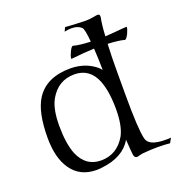

<svg xmlns="http://www.w3.org/2000/svg" viewBox="-124 -769 819 880"><g transform="rotate(-20 286.0 -329.0)"><path d="M396 8Q383 8 381 -9Q380 -15 378.5 -33.5Q377 -52 375 -83Q334 -13 229 -1Q222 0 215.5 0.5Q209 1 202 1Q121 1 79 -60Q40 -116 40 -214Q40 -339 79 -400Q129 -478 247 -478Q289 -478 327 -462Q364 -445 384 -421Q383 -482 380 -526Q331 -524 267 -517Q266 -517 266 -519Q266 -529 276 -550Q287 -573 294 -571Q324 -563 377 -561Q372 -623 362 -633Q345 -649 314 -649Q307 -649 298 -648Q289 -647 280 -645L289 -664Q301 -663 326 -661.5Q351 -660 388 -659Q402 -659 421 -662Q432 -664 438.5 -665Q445 -666 447 -666Q458 -666 458 -657V-651Q451 -617 448 -561Q457 -562 468 -562.5Q479 -563 490 -564Q519 -567 535 -568Q551 -569 554 -569Q555 -569 555 -567Q555 -563 552.5 -555Q550 -547 545 -536Q533 -514 527 -515Q498 -523 446 -525Q443 -465 443 -385V-274Q443 -109 455 -61Q464 -21 545 -21Q553 -21 560 -21Q567 -21 572 -22L559 1Q532 -2 501 -2Q483 -2 463.5 -1Q444 0 423 2Q421 2 410 5Q401 8 396 8ZM236 -33Q314 -33 356 -105Q380 -149 380 -231Q380 -317 359 -371Q329 -446 254 -446Q175 -446 134 -374Q109 -330 109 -248Q109 -161 130 -108Q162 -33 236 -33Z"/></g></svg>

Font: Gideon Roman
Style: Regular
Weight: 400
Designer: Robert E. Leuschke
Foundry: Robert E. Leuschke
Version: Version 2.010